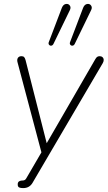

<svg xmlns="http://www.w3.org/2000/svg" viewBox="-20 -778 552 984"><path d="M97 147Q103 147 107.5 144Q112 141 114 137L117 132L198 -7L195 13L70 -458Q66 -472 71.5 -481Q77 -490 90 -490Q99 -490 103.5 -485.5Q108 -481 111 -470L227 -14H202L468 -474Q473 -483 478 -486.5Q483 -490 491 -490Q500 -490 505.5 -485Q511 -480 511.5 -472Q512 -464 507 -455L152 150L148 157Q132 186 99 186Q86 186 79 183Q72 180 71 171Q70 163 72.5 157.5Q75 152 81.5 149.5Q88 147 97 147ZM339 -562 406 -738Q413 -755 426 -757.5Q439 -760 446.5 -750Q454 -740 447 -726L363 -553Q359 -545 352 -544Q345 -543 340.5 -548.5Q336 -554 339 -562ZM230 -562 297 -738Q304 -755 317 -757.5Q330 -760 337.5 -750Q345 -740 338 -726L254 -553Q250 -545 243 -544Q236 -543 231.5 -548.5Q227 -554 230 -562Z"/></svg>

Font: SN Pro Thin
Style: Italic
Weight: 200
Italic angle: -9°
Designer: Tobias Whetton
Foundry: Supernotes
Version: Version 1.003;Glyphs 3.3 (3324)